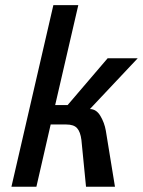

<svg xmlns="http://www.w3.org/2000/svg" viewBox="-20 -709 543 729"><path d="M182.6 -689.5H277.3L189.5 -310.1H236.8L388.7 -487.8H502.9L321.3 -294.9Q345.7 -294.9 361.1 -269Q376.5 -243.2 381.8 -212.9L416.5 0H306.6L289.1 -177.7Q285.2 -208.5 272.7 -222.4Q260.3 -236.3 231.9 -236.3H172.4L118.2 0H23.4Z"/></svg>

Font: Acari Sans Medium
Style: Italic
Weight: 500
Italic angle: -13°
Designer: Alfredo Marco Pradil and Stefan Peev
Foundry: Hanken Design Co.
Version: Version 1.045